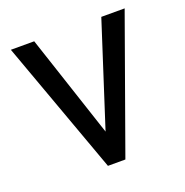

<svg xmlns="http://www.w3.org/2000/svg" viewBox="-101 -620 687 713"><g transform="rotate(-20 242.0 -264.0)"><path d="M242.7 -122.6 373.5 -528.3H465.8L276.4 0H207.5L16.1 -528.3H108.4Z"/></g></svg>

Font: Vazir FD
Style: FD
Weight: 400
Foundry: Based on Dejavu fonts, by Saber Rastikerdar
Version: Version 26.0.0